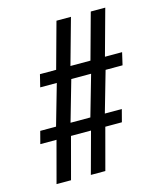

<svg xmlns="http://www.w3.org/2000/svg" viewBox="-118 -886 819 973"><g transform="rotate(-15 291.5 -400.0)"><path d="M57 0 115 -217H30L47 -282H130L191 -495H104L120 -560H205L271 -800H347L280 -560H385L451 -800H527L461 -560H551L536 -495H447L386 -282H475L458 -217H371L313 0H237L296 -217H191L133 0ZM206 -282H310L371 -495H267Z"/></g></svg>

Font: Big Shoulders Display Medium
Style: Regular
Weight: 500
Designer: Patric King
Foundry: XO Type Co
Version: Version 1.000; ttfautohint (v1.8.2)